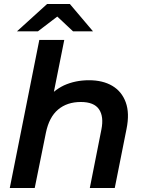

<svg xmlns="http://www.w3.org/2000/svg" viewBox="-20 -942 725 962"><path d="M426 -540Q495 -540 542.5 -512Q590 -484 610 -429.5Q630 -375 614 -296L555 0H430L488 -293Q501 -358 476 -394.5Q451 -431 385 -431Q316 -431 271 -393Q226 -355 210 -277L154 0H29L177 -742H302L250 -482Q273 -501 300 -514Q357 -540 426 -540ZM65 -785 216 -922H330L446 -785H346L267 -859L170 -785Z"/></svg>

Font: Montserrat Thin SemiBold
Style: Italic
Weight: 600
Italic angle: -11.3°
Version: Version 9.000